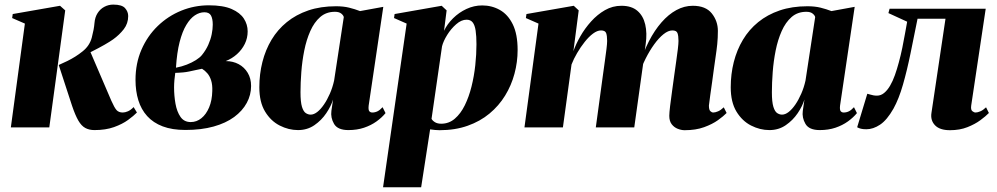

<svg xmlns="http://www.w3.org/2000/svg" viewBox="-20 -540 4228 814"><path d="M26 0 85.5 -440 31.5 -463.5 34 -480.5 234.5 -515.5 256.5 -496 189 0ZM380.5 11.5Q358 11.5 341.5 2.5Q325 -6.5 312 -29Q299 -51.5 285.5 -91.5L229 -264.5Q248.5 -273 265.8 -281.5Q283 -290 299 -300Q315 -310 330.5 -322.5Q360 -346 369.2 -381Q378.5 -416 380.5 -442Q382.5 -467 393.8 -484.5Q405 -502 422.5 -511.2Q440 -520.5 460 -520.5Q497 -520.5 510.2 -505.5Q523.5 -490.5 523.5 -472Q523.5 -440.5 504.8 -416.2Q486 -392 459.5 -373Q447 -364 423 -350.2Q399 -336.5 369.2 -321.5Q339.5 -306.5 309 -293Q278.5 -279.5 252 -270.5L361 -325L452 -113Q465 -83.5 474.2 -73.2Q483.5 -63 500.5 -63Q510.5 -63 522.5 -68.2Q534.5 -73.5 546.5 -86L560.5 -63Q547 -49 523 -31.5Q499 -14 463.5 -1.2Q428 11.5 380.5 11.5Z M766 11Q710 11 669.8 -4.2Q629.5 -19.5 604 -47.8Q578.5 -76 566.5 -115Q554.5 -154 554.5 -201Q554.5 -271.5 579.8 -329.5Q605 -387.5 648.8 -429.8Q692.5 -472 748.5 -494.8Q804.5 -517.5 865.5 -517.5Q926 -517.5 962 -501.8Q998 -486 1014 -461Q1030 -436 1030 -407Q1030 -378.5 1017.8 -353.8Q1005.5 -329 984.5 -310.2Q963.5 -291.5 937 -281Q967.5 -281 991.8 -268Q1016 -255 1030.2 -231.2Q1044.5 -207.5 1044.5 -175.5Q1044.5 -137.5 1026.2 -103.8Q1008 -70 972.8 -44Q937.5 -18 885.5 -3.5Q833.5 11 766 11ZM788.5 -22.5Q813.5 -22.5 833.8 -38.8Q854 -55 866.5 -84.5Q879 -114 880 -154Q881 -180.5 875.2 -198.8Q869.5 -217 859.2 -229Q849 -241 836.5 -248.5Q823.5 -246 809.2 -242.8Q795 -239.5 781.5 -236.8Q768 -234 756 -233Q748 -232.5 739.5 -231.8Q731 -231 723 -231Q721 -218.5 719.5 -201.2Q718 -184 718 -169.5Q718 -134 724 -100.2Q730 -66.5 745.2 -44.5Q760.5 -22.5 788.5 -22.5ZM726 -253Q750 -257.5 771.8 -266Q793.5 -274.5 810.5 -285.2Q827.5 -296 836 -306.5Q853 -327.5 863 -350Q873 -372.5 877.5 -394.5Q882 -416.5 882 -435.5Q882 -460.5 874.5 -474.2Q867 -488 846.5 -488Q826 -488 806.2 -475Q786.5 -462 769.8 -434.2Q753 -406.5 741.5 -361.8Q730 -317 726 -253Z M1543 -92.5Q1541 -74.5 1545.5 -68.8Q1550 -63 1558.5 -63Q1570 -63 1580.2 -68Q1590.5 -73 1602 -85.5L1614.5 -60.5Q1599 -41.5 1576 -25Q1553 -8.5 1523.2 1.5Q1493.5 11.5 1457 11.5Q1411.5 11.5 1396.2 -14.8Q1381 -41 1385 -70L1392 -118Q1383.5 -90 1363.2 -60Q1343 -30 1312.8 -9.2Q1282.5 11.5 1243.5 11.5Q1203.5 11.5 1165.8 -7.8Q1128 -27 1103.8 -67Q1079.5 -107 1079.5 -170Q1079.5 -226 1092.5 -277.2Q1105.5 -328.5 1131.2 -371.5Q1157 -414.5 1196 -446.2Q1235 -478 1287.2 -495.8Q1339.5 -513.5 1404.5 -513.5Q1436 -513.5 1460.2 -507.5Q1484.5 -501.5 1506.5 -493L1605 -511ZM1437.5 -467.5Q1436 -475 1426.8 -482.5Q1417.5 -490 1400 -490Q1363 -490 1337.5 -467.8Q1312 -445.5 1295.5 -408.2Q1279 -371 1270 -326Q1261 -281 1257.5 -234.8Q1254 -188.5 1254 -149Q1254 -107.5 1260.2 -87.2Q1266.5 -67 1276.5 -60.5Q1286.5 -54 1297 -54Q1310.5 -54 1325 -65.2Q1339.5 -76.5 1353.2 -96.5Q1367 -116.5 1378.5 -142.8Q1390 -169 1396.5 -198.5Z M1604 254 1704 -440 1650.5 -463.5 1653 -480.5 1852.5 -515.5 1873.5 -496 1862.5 -409.5Q1876 -438 1900.8 -462.5Q1925.5 -487 1957.5 -502Q1989.5 -517 2024.5 -517Q2065 -517 2099.2 -497.8Q2133.5 -478.5 2154 -436.8Q2174.5 -395 2174.5 -328Q2174.5 -277 2161.2 -227.5Q2148 -178 2121.5 -134.8Q2095 -91.5 2055.2 -58.5Q2015.5 -25.5 1962.5 -6.8Q1909.5 12 1843.5 12Q1834.5 12 1824 11Q1813.5 10 1803.5 8.5L1765.5 254ZM1809.5 -36Q1814.5 -27.5 1824.8 -21.5Q1835 -15.5 1850.5 -15.5Q1883.5 -15.5 1908.2 -36.8Q1933 -58 1950.5 -93.5Q1968 -129 1979 -173Q1990 -217 1995 -263.5Q2000 -310 2000 -352Q2000 -387 1996.5 -410.2Q1993 -433.5 1984 -445Q1975 -456.5 1958 -456.5Q1936 -456.5 1914 -437.2Q1892 -418 1875.8 -391.8Q1859.5 -365.5 1854 -343.5Z M2433.5 -496 2411 -323Q2421.5 -353 2440.5 -386.2Q2459.5 -419.5 2486 -449Q2512.5 -478.5 2544.8 -497Q2577 -515.5 2614.5 -515.5Q2657.5 -515.5 2682.2 -494.2Q2707 -473 2715.5 -436.2Q2724 -399.5 2717.5 -353.5Q2716.5 -346.5 2715 -335Q2713.5 -323.5 2711.5 -312Q2709.5 -300.5 2707.5 -293L2691 -262.5Q2707.5 -319 2731.2 -365.2Q2755 -411.5 2784.5 -445.2Q2814 -479 2847.5 -497.2Q2881 -515.5 2917 -515.5Q2972 -515.5 2997.8 -483Q3023.5 -450.5 3023.5 -409Q3023.5 -379.5 3020.8 -352.8Q3018 -326 3014 -300Q3010 -274 3006.5 -247Q3003.5 -222.5 2999.2 -193Q2995 -163.5 2991.2 -136.5Q2987.5 -109.5 2985.5 -92.5Q2985.5 -74.5 2991.5 -68.8Q2997.5 -63 3004 -63Q3012.5 -63 3024.2 -68Q3036 -73 3048.5 -85L3060.5 -61Q3047.5 -47.5 3023.8 -30.5Q3000 -13.5 2965 -0.8Q2930 12 2882.5 12Q2868.5 12 2853.2 6Q2838 0 2827.8 -13.2Q2817.5 -26.5 2817.5 -49Q2817.5 -61 2821 -90.8Q2824.5 -120.5 2829.5 -155.2Q2834.5 -190 2838 -217Q2842.5 -250 2846.8 -279.8Q2851 -309.5 2853.8 -332.2Q2856.5 -355 2856.5 -366.5Q2856.5 -388.5 2852.2 -399.8Q2848 -411 2830.5 -411Q2813 -411 2793 -395Q2773 -379 2753.5 -352Q2734 -325 2717.5 -292.2Q2701 -259.5 2690.5 -225.5L2714 -323Q2711.5 -304.5 2710.2 -294.8Q2709 -285 2707.5 -275.2Q2706 -265.5 2703.5 -247L2669 0H2506L2535.5 -217Q2540 -250 2544.2 -279.8Q2548.5 -309.5 2551.2 -332.2Q2554 -355 2554 -366.5Q2554 -388.5 2549.8 -399.8Q2545.5 -411 2528 -411Q2512 -411 2494 -397.5Q2476 -384 2458.8 -362.2Q2441.5 -340.5 2426.8 -315.2Q2412 -290 2403 -266.5L2366.5 0H2203.5L2263 -440L2209.5 -463.5L2212 -480.5L2412.5 -515.5Z M3541.5 -92.5Q3539.5 -74.5 3544 -68.8Q3548.5 -63 3557 -63Q3568.5 -63 3578.8 -68Q3589 -73 3600.5 -85.5L3613 -60.5Q3597.5 -41.5 3574.5 -25Q3551.5 -8.5 3521.8 1.5Q3492 11.5 3455.5 11.5Q3410 11.5 3394.8 -14.8Q3379.5 -41 3383.5 -70L3390.5 -118Q3382 -90 3361.8 -60Q3341.5 -30 3311.2 -9.2Q3281 11.5 3242 11.5Q3202 11.5 3164.2 -7.8Q3126.5 -27 3102.2 -67Q3078 -107 3078 -170Q3078 -226 3091 -277.2Q3104 -328.5 3129.8 -371.5Q3155.5 -414.5 3194.5 -446.2Q3233.5 -478 3285.8 -495.8Q3338 -513.5 3403 -513.5Q3434.5 -513.5 3458.8 -507.5Q3483 -501.5 3505 -493L3603.5 -511ZM3436 -467.5Q3434.5 -475 3425.2 -482.5Q3416 -490 3398.5 -490Q3361.5 -490 3336 -467.8Q3310.5 -445.5 3294 -408.2Q3277.5 -371 3268.5 -326Q3259.5 -281 3256 -234.8Q3252.5 -188.5 3252.5 -149Q3252.5 -107.5 3258.8 -87.2Q3265 -67 3275 -60.5Q3285 -54 3295.5 -54Q3309 -54 3323.5 -65.2Q3338 -76.5 3351.8 -96.5Q3365.5 -116.5 3377 -142.8Q3388.5 -169 3395 -198.5Z M4097.5 -92.5Q4095 -74.5 4102.2 -68.8Q4109.5 -63 4116 -63Q4124.5 -63 4136.2 -68Q4148 -73 4160.5 -85L4172.5 -61Q4159.5 -47.5 4136.5 -30.5Q4113.5 -13.5 4081.2 -0.8Q4049 12 4007.5 12Q3964 12 3944 -9Q3924 -30 3929 -61.5L3988.5 -460.5H3870Q3855 -385.5 3840.2 -313.5Q3825.5 -241.5 3808.2 -181.2Q3791 -121 3768 -79.5Q3740.5 -31 3711.2 -11.5Q3682 8 3653 8Q3639.5 8 3630.2 5.8Q3621 3.5 3614 -0.5L3657 -142.5Q3663.5 -141 3669.8 -139Q3676 -137 3683 -135.8Q3690 -134.5 3698 -134.5Q3714.5 -134.5 3728.2 -145.8Q3742 -157 3753.5 -176.5Q3765 -196 3774 -221.5Q3783 -247 3790.5 -275Q3799 -306 3805.5 -337.8Q3812 -369.5 3817 -398.2Q3822 -427 3826 -448L3746.5 -484.5L3751.5 -503H4159Z"/></svg>

Font: Merriweather 144pt Black
Style: Italic
Weight: 900
Italic angle: -7.8°
Version: Version 2.101